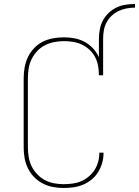

<svg xmlns="http://www.w3.org/2000/svg" viewBox="-20 -929 693 957"><path d="M297 8Q270 8 243.5 3Q217 -2 193 -14.5Q169 -27 150 -46.5Q131 -66 119 -90.5Q107 -115 102.5 -141.5Q98 -168 98 -195V-540Q98 -567 103 -594Q108 -621 119.5 -645Q131 -669 150 -689Q169 -709 193 -721Q217 -733 244 -738Q271 -743 298 -743Q325 -743 351.5 -738Q378 -733 401.5 -720.5Q425 -708 443.5 -688Q462 -668 473 -644V-735Q473 -759 477.5 -782.5Q482 -806 493 -827Q504 -848 521.5 -864.5Q539 -881 560.5 -891.5Q582 -902 605.5 -905.5Q629 -909 653 -909V-891Q632 -891 611 -887Q590 -883 571 -874Q552 -865 536.5 -850.5Q521 -836 511 -817Q501 -798 497.5 -777Q494 -756 494 -735V-554H473Q473 -577 469 -600Q465 -623 454.5 -643.5Q444 -664 427 -680Q410 -696 389.5 -706Q369 -716 346 -720Q323 -724 300 -724Q276 -724 251.5 -719.5Q227 -715 205 -704Q183 -693 166 -675Q149 -657 138 -635Q127 -613 123 -588.5Q119 -564 119 -540V-195Q119 -171 123 -146.5Q127 -122 137.5 -100.5Q148 -79 165 -61Q182 -43 203.5 -31.5Q225 -20 249 -15.5Q273 -11 297 -11Q319 -11 341.5 -14Q364 -17 384 -25.5Q404 -34 421.5 -48.5Q439 -63 451 -81.5Q463 -100 469 -121.5Q475 -143 475 -166Q475 -166 475 -166.5Q475 -167 475 -168H496Q496 -167 496 -166.5Q496 -166 496 -165Q496 -140 489 -116Q482 -92 469 -71Q456 -50 436.5 -34Q417 -18 394 -8.5Q371 1 346.5 4.5Q322 8 297 8Z"/></svg>

Font: Iosevka Slab Thin Extended
Style: Regular
Weight: 100
Width: 7
Monospace: yes
Designer: Belleve Invis
Foundry: Belleve Invis
Version: Version 11.1.1; ttfautohint (v1.8.3)